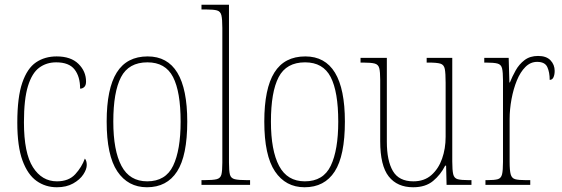

<svg xmlns="http://www.w3.org/2000/svg" viewBox="-20 -780 2372 810"><path d="M220 10Q172 10 134.5 -16.5Q97 -43 75 -102.5Q53 -162 53 -263Q53 -370 74 -431Q95 -492 132 -517Q169 -542 219 -542Q279 -542 311 -510.5Q343 -479 343 -436Q343 -420 335.5 -413Q328 -406 318 -406Q318 -457 294.5 -487Q271 -517 217 -517Q176 -517 145.5 -494.5Q115 -472 98 -417Q81 -362 81 -264Q81 -134 119 -74.5Q157 -15 220 -15Q270 -15 297.5 -45Q325 -75 338 -111Q346 -102 346 -84Q346 -66 331.5 -44Q317 -22 288.5 -6Q260 10 220 10Z M600 10Q520 10 475 -57Q430 -124 430 -267Q430 -406 472.5 -474Q515 -542 603 -542Q770 -542 770 -267Q770 -123 727 -56.5Q684 10 600 10ZM601 -15Q679 -15 710.5 -81Q742 -147 742 -267Q742 -393 710 -455Q678 -517 602 -517Q523 -517 490.5 -454.5Q458 -392 458 -267Q458 -145 492.5 -80Q527 -15 601 -15Z M830 0V-20H841Q878 -20 894 -24Q910 -28 914 -43.5Q918 -59 918 -94V-662Q918 -699 914 -715.5Q910 -732 895.5 -736Q881 -740 851 -740H830V-760H946V-94Q946 -59 950 -43.5Q954 -28 970.5 -24Q987 -20 1023 -20H1035V0Z M1265 10Q1185 10 1140 -57Q1095 -124 1095 -267Q1095 -406 1137.5 -474Q1180 -542 1268 -542Q1435 -542 1435 -267Q1435 -123 1392 -56.5Q1349 10 1265 10ZM1266 -15Q1344 -15 1375.5 -81Q1407 -147 1407 -267Q1407 -393 1375 -455Q1343 -517 1267 -517Q1188 -517 1155.5 -454.5Q1123 -392 1123 -267Q1123 -145 1157.5 -80Q1192 -15 1266 -15Z M1723 10Q1656 10 1620 -35.5Q1584 -81 1584 -184V-443Q1584 -477 1580 -492.5Q1576 -508 1560.5 -512Q1545 -516 1512 -516H1501V-536H1612V-182Q1612 -102 1637.5 -58.5Q1663 -15 1724 -15Q1770 -15 1800 -41.5Q1830 -68 1845 -110.5Q1860 -153 1860 -203V-431Q1860 -471 1856.5 -489Q1853 -507 1838 -511.5Q1823 -516 1788 -516H1780V-536H1888V-99Q1888 -62 1892 -45Q1896 -28 1911 -24Q1926 -20 1958 -20H1969V0H1864L1862 -81H1858Q1839 -43 1807 -16.5Q1775 10 1723 10Z M2028 0V-20H2035Q2066 -20 2080 -24Q2094 -28 2098 -44.5Q2102 -61 2102 -97V-441Q2102 -476 2098 -492Q2094 -508 2078.5 -512Q2063 -516 2030 -516H2023V-536H2126L2129 -432H2131Q2141 -457 2155.5 -483Q2170 -509 2193 -526.5Q2216 -544 2250 -544Q2285 -544 2302.5 -525.5Q2320 -507 2320 -481Q2320 -465 2315 -454Q2310 -443 2299 -443Q2299 -475 2289 -497Q2279 -519 2246 -519Q2218 -519 2196.5 -497.5Q2175 -476 2160.5 -440.5Q2146 -405 2138 -362Q2130 -319 2130 -277V-97Q2130 -61 2134.5 -44.5Q2139 -28 2153.5 -24Q2168 -20 2199 -20H2217V0Z"/></svg>

Font: Noto Serif Tamil Condensed Thin
Style: Regular
Weight: 100
Width: 3
Designer: Indian Type Foundry, Tom Grace, and the Monotype Design Team
Foundry: Monotype Imaging Inc.
Version: Version 2.004; ttfautohint (v1.8.4.7-5d5b)